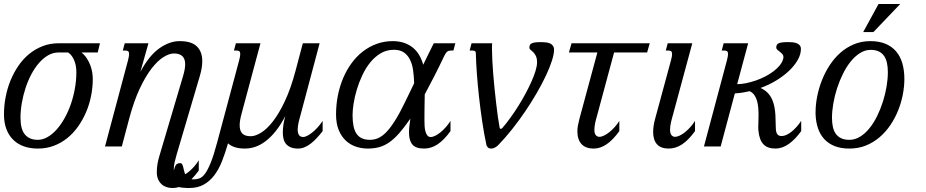

<svg xmlns="http://www.w3.org/2000/svg" viewBox="-21 -736 4653 965"><path d="M388.7 -472.2Q404.3 -459.5 415 -443.1Q425.8 -426.8 432.6 -408.9Q439.5 -391.1 442.4 -373Q445.3 -355 445.3 -339.4Q445.3 -297.4 437 -255.1Q428.7 -212.9 412.4 -174.1Q396 -135.3 372.3 -101.3Q348.6 -67.4 317.9 -42.5Q287.1 -17.6 249.8 -3.4Q212.4 10.7 168.9 10.7Q130.9 10.7 99.6 -0.2Q68.4 -11.2 45.9 -33Q23.4 -54.7 11.2 -86.9Q-1 -119.1 -1 -161.1Q-1 -204.6 7.3 -248Q15.6 -291.5 31.7 -331.1Q47.9 -370.6 71.3 -405Q94.7 -439.5 125.5 -464.6Q156.2 -489.7 193.6 -504.2Q231 -518.6 274.9 -518.6H481.4L470.2 -472.2ZM362.8 -373Q362.8 -385.7 360.8 -399.7Q358.9 -413.6 354.2 -426.8Q349.6 -439.9 341.8 -451.9Q334 -463.9 321.8 -472.2H272.5Q245.1 -472.2 220.5 -457.8Q195.8 -443.4 174.6 -418.9Q153.3 -394.5 136.2 -362.1Q119.1 -329.6 107.2 -293Q95.2 -256.3 88.6 -218Q82 -179.7 82 -144Q82 -86.4 104.5 -59.8Q127 -33.2 168.9 -33.2Q193.4 -33.2 217.5 -46.9Q241.7 -60.5 263.2 -84.5Q284.7 -108.4 303 -140.9Q321.3 -173.3 334.5 -210.9Q347.7 -248.5 355.2 -290Q362.8 -331.5 362.8 -373Z M622.6 -433.6Q625 -443.8 626.5 -451.4Q627.9 -459 627.9 -464.4Q627.9 -474.6 623.3 -478.3Q618.7 -481.9 609.9 -481.9H596.2L606 -518.6H725.1L684.6 -375Q728 -456.1 779.3 -492.7Q830.6 -529.3 882.3 -529.3Q941.4 -529.3 968.5 -502.7Q995.6 -476.1 995.6 -428.7Q995.6 -396 983.9 -356L866.7 41Q862.8 55.2 857.7 75.4Q852.5 95.7 852.5 113.8Q852.5 133.3 859.4 142.1Q866.2 150.9 878.9 150.9Q889.2 150.9 902.1 144.3Q915 137.7 928.5 126.7Q941.9 115.7 954.8 101.1Q967.8 86.4 978 69.8V121.1Q945.3 166.5 913.1 187.7Q880.9 209 845.7 209Q829.1 209 814.7 203.9Q800.3 198.7 789.8 188.7Q779.3 178.7 773.2 163.8Q767.1 148.9 767.1 129.4Q767.1 108.4 770.5 88.4Q773.9 68.4 779.8 48.8L898.9 -353Q904.3 -371.1 907 -386Q909.7 -400.9 909.7 -413.1Q909.7 -467.3 853 -467.3Q830.1 -467.3 800.8 -449.2Q771.5 -431.2 741 -391.8Q710.4 -352.5 681.2 -290.3Q651.9 -228 628.4 -140.1L591.3 0H506.8Z M1288.1 -518.6 1193.4 -165.5Q1183.6 -130.4 1183.6 -106.4Q1183.6 -78.6 1196.8 -64.9Q1210 -51.3 1239.3 -51.3Q1262.2 -51.3 1291.5 -69.3Q1320.8 -87.4 1351.3 -126.7Q1381.8 -166 1411.1 -228.3Q1440.4 -290.5 1463.9 -378.4L1501 -518.6H1585.4L1489.3 -157.2Q1487.3 -150.4 1484.9 -141.4Q1482.4 -132.3 1480.2 -122.8Q1478 -113.3 1476.6 -103.3Q1475.1 -93.3 1475.1 -84.5Q1475.1 -68.8 1481.2 -58.1Q1487.3 -47.4 1503.9 -47.4Q1510.3 -47.4 1521.2 -52.5Q1532.2 -57.6 1545.7 -67.9Q1559.1 -78.1 1573.2 -93.3Q1587.4 -108.4 1600.6 -128.4V-77.1Q1585.9 -58.1 1571 -42Q1556.2 -25.9 1540.8 -14.2Q1525.4 -2.4 1509.5 4.2Q1493.7 10.7 1477.1 10.7Q1455.1 10.7 1440.2 4.4Q1425.3 -2 1416.5 -12.7Q1407.7 -23.4 1404.1 -38.1Q1400.4 -52.7 1400.4 -68.8Q1400.4 -89.8 1403.8 -111.6Q1407.2 -133.3 1413.1 -152.8Q1389.6 -107.9 1364.7 -76.9Q1339.8 -45.9 1314 -26.4Q1288.1 -6.8 1262 2Q1235.8 10.7 1210 10.7Q1180.7 10.7 1159.7 3.9Q1138.7 -2.9 1125 -15.6Q1111.3 32.2 1095.2 73.2Q1079.1 114.3 1056.6 144.3Q1034.2 174.3 1003.2 191.7Q972.2 209 928.7 209Q914.1 209 897.7 207.3Q881.3 205.6 867.9 202.1Q854.5 198.7 845.7 193.6Q836.9 188.5 836.9 181.6Q836.9 179.2 837.2 175.3Q837.4 171.4 838.4 168.9L853.5 117.7Q856 109.4 858.2 103Q860.4 96.7 863.5 92.5Q866.7 88.4 871.8 86.2Q877 84 884.8 84Q891.6 84 894.8 90.1Q897.9 96.2 900.1 105.2Q902.3 114.3 904.8 124.8Q907.2 135.3 912.4 144.3Q917.5 153.3 926.8 159.4Q936 165.5 952.1 165.5Q967.8 165.5 981.9 160.4Q996.1 155.3 1010 136.2Q1023.9 117.2 1038.8 80.1Q1053.7 43 1070.8 -21.5L1181.2 -433.6Q1186.5 -454.1 1186.5 -464.4Q1186.5 -474.6 1181.9 -478.3Q1177.2 -481.9 1168.5 -481.9H1154.8L1164.6 -518.6Z M2144 -47.4Q2154.3 -47.4 2167.2 -54Q2180.2 -60.5 2193.6 -71.5Q2207 -82.5 2220 -97.2Q2232.9 -111.8 2243.2 -128.4V-77.1Q2210.4 -31.7 2178.2 -10.5Q2146 10.7 2110.8 10.7Q2068.8 10.7 2051.8 -9.5Q2034.7 -29.8 2034.7 -68.8Q2034.7 -84.5 2036.6 -102.5Q2038.6 -120.6 2041.5 -140.1L2038.6 -135.7Q2009.8 -94.2 1985.1 -66.2Q1960.4 -38.1 1936 -21Q1911.6 -3.9 1885.3 3.4Q1858.9 10.7 1826.7 10.7Q1796.9 10.7 1768.3 1.2Q1739.7 -8.3 1717.5 -28.8Q1695.3 -49.3 1681.6 -82Q1668 -114.7 1668 -161.1Q1668 -210 1677.2 -256.3Q1686.5 -302.7 1703.9 -343.8Q1721.2 -384.8 1746.3 -418.9Q1771.5 -453.1 1803.2 -477.5Q1835 -502 1872.6 -515.6Q1910.2 -529.3 1952.6 -529.3Q1985.4 -529.3 2011 -520.3Q2036.6 -511.2 2055.4 -495.4Q2074.2 -479.5 2086.7 -457.8Q2099.1 -436 2106 -410.6Q2120.1 -439.9 2133.8 -467.5Q2147.5 -495.1 2159.2 -518.6H2267.6L2257.8 -481.9H2244.1Q2233.9 -481.9 2227.1 -476.8Q2220.2 -471.7 2212.4 -456.1Q2186 -400.4 2161.1 -351.8Q2136.2 -303.2 2113.8 -261.7Q2113.3 -238.8 2113 -218Q2112.8 -197.3 2112.5 -180.2Q2112.3 -163.1 2112.3 -150.4Q2112.3 -137.7 2112.3 -130.9Q2112.3 -117.7 2113 -103Q2113.8 -88.4 2117.2 -75.9Q2120.6 -63.5 2126.7 -55.4Q2132.8 -47.4 2144 -47.4ZM1959 -485.8Q1921.9 -485.8 1892.1 -468Q1862.3 -450.2 1839.4 -421.6Q1816.4 -393.1 1799.6 -356.9Q1782.7 -320.8 1772 -284.4Q1761.2 -248 1756.1 -214.8Q1751 -181.6 1751 -158.2Q1751 -127.9 1755.4 -104.5Q1759.8 -81.1 1770 -65.2Q1780.3 -49.3 1797.1 -41.3Q1814 -33.2 1838.4 -33.2Q1860.4 -33.2 1880.6 -42.2Q1900.9 -51.3 1921.9 -73.2Q1942.9 -95.2 1965.8 -132.1Q1988.8 -168.9 2015.6 -224.6L2060.5 -317.4Q2059.6 -351.1 2055.4 -381.8Q2051.3 -412.6 2040 -435.5Q2028.8 -458.5 2009.3 -472.2Q1989.7 -485.8 1959 -485.8Z M2370.6 -467.3Q2370.6 -475.6 2366.5 -478.8Q2362.3 -481.9 2355 -481.9H2339.4L2349.1 -518.6H2452.6Q2452.1 -512.2 2451.9 -505.4Q2451.7 -498.5 2451.7 -490.2Q2451.7 -464.8 2453.4 -432.1Q2455.1 -399.4 2458 -363Q2460.9 -326.7 2464.8 -288.8Q2468.8 -251 2472.9 -215.3Q2477.1 -179.7 2481.4 -148.4Q2485.8 -117.2 2490.2 -94.2Q2491.2 -88.4 2496.1 -88.4Q2500 -88.4 2504.4 -93.3Q2523.4 -115.2 2543.9 -143.6Q2564.5 -171.9 2583.7 -202.6Q2603 -233.4 2620.1 -265.1Q2637.2 -296.9 2650.1 -325.9Q2663.1 -355 2670.7 -379.9Q2678.2 -404.8 2678.2 -421.9Q2678.2 -443.4 2672.1 -455.1Q2666 -466.8 2658.9 -473.9Q2651.9 -481 2645.8 -485.6Q2639.6 -490.2 2639.6 -497.6Q2640.1 -504.9 2642.6 -510Q2645 -515.1 2651.6 -518.3Q2658.2 -521.5 2669.9 -522.9Q2681.6 -524.4 2701.7 -524.4Q2712.4 -524.4 2723.6 -522.9Q2734.9 -521.5 2743.7 -517.6Q2752.4 -513.7 2758.1 -505.9Q2763.7 -498 2763.7 -485.8Q2763.7 -464.4 2752.9 -430.7Q2742.2 -397 2722.9 -356Q2703.6 -314.9 2677.2 -269.3Q2650.9 -223.6 2619.6 -177.5Q2588.4 -131.3 2553.5 -87.2Q2518.6 -43 2482.4 -5.9Q2477.1 -0.5 2467.5 5.1Q2458 10.7 2447.8 10.7Q2436.5 10.7 2430.7 4.4Q2424.8 -2 2423.8 -7.3Q2412.1 -61.5 2402.8 -123.8Q2393.6 -186 2386.7 -247.8Q2379.9 -309.6 2375.7 -366.7Q2371.6 -423.8 2370.6 -467.3Z M2838.4 -472.2 2851.6 -518.6H3244.6L3231.4 -472.2H3065.4L2980.5 -157.2Q2978.5 -150.4 2976.1 -141.4Q2973.6 -132.3 2971.4 -122.8Q2969.2 -113.3 2967.8 -103.3Q2966.3 -93.3 2966.3 -84.5Q2966.3 -65.4 2973.4 -56.9Q2980.5 -48.3 2991.7 -48.3Q3002 -48.3 3015.1 -54.7Q3028.3 -61 3041.7 -71.8Q3055.2 -82.5 3068.4 -97.2Q3081.5 -111.8 3091.8 -128.4V-77.1Q3059.1 -31.7 3027.3 -10.5Q2995.6 10.7 2963.4 10.7Q2922.4 10.7 2901.6 -12Q2880.9 -34.7 2880.9 -76.2Q2880.9 -90.3 2883.8 -106.2Q2886.7 -122.1 2891.6 -140.1L2981.4 -472.2Z M3351.6 -433.6Q3354.5 -443.8 3355.7 -451.4Q3356.9 -459 3356.9 -464.4Q3356.9 -474.6 3352.3 -478.3Q3347.7 -481.9 3338.9 -481.9H3325.2L3335 -518.6H3458.5L3360.8 -157.2Q3358.9 -150.4 3356.4 -141.4Q3354 -132.3 3351.8 -122.8Q3349.6 -113.3 3348.1 -103.3Q3346.7 -93.3 3346.7 -84.5Q3346.7 -65.4 3353.8 -56.9Q3360.8 -48.3 3372.1 -48.3Q3382.3 -48.3 3395.5 -54.7Q3408.7 -61 3422.1 -71.8Q3435.5 -82.5 3448.7 -97.2Q3461.9 -111.8 3472.2 -128.4V-77.1Q3439.5 -31.7 3407.2 -10.5Q3375 10.7 3339.8 10.7Q3300.3 10.7 3281 -11Q3261.7 -32.7 3261.7 -72.8Q3261.7 -102.1 3272 -140.1Z M3791 -78.6Q3790.5 -82.5 3790.3 -86.4Q3790 -90.3 3790 -95.2Q3790 -108.9 3790.8 -125.5Q3791.5 -142.1 3791.5 -159.7Q3791.5 -177.7 3789.8 -196.3Q3788.1 -214.8 3783.4 -230.7Q3778.8 -246.6 3769.8 -259Q3760.7 -271.5 3746.1 -277.8Q3728 -273.4 3709.7 -270.5Q3691.4 -267.6 3672.4 -266.6L3601.1 0H3517.1L3632.8 -433.6Q3635.3 -443.8 3636.7 -451.4Q3638.2 -459 3638.2 -464.4Q3638.2 -474.6 3633.5 -478.3Q3628.9 -481.9 3620.1 -481.9H3606.4L3616.2 -518.6H3739.3L3684.1 -313Q3704.6 -313 3728.8 -317.9Q3752.9 -322.8 3777.6 -331.3Q3802.2 -339.8 3825.4 -351.8Q3848.6 -363.8 3867.4 -378.2Q3886.2 -392.6 3899.2 -408.9Q3912.1 -425.3 3916 -442.9Q3916.5 -444.8 3916.5 -448.7Q3916.5 -458 3910.9 -464.4Q3905.3 -470.7 3898.4 -475.8Q3891.6 -481 3886 -485.8Q3880.4 -490.7 3880.4 -497.6Q3880.9 -504.9 3883.3 -510Q3885.7 -515.1 3892.3 -518.3Q3898.9 -521.5 3910.6 -522.9Q3922.4 -524.4 3942.4 -524.4Q3953.1 -524.4 3964.1 -523.2Q3975.1 -522 3984.1 -518.3Q3993.2 -514.6 3998.8 -507.8Q4004.4 -501 4004.4 -489.7Q4004.4 -462.9 3988.5 -434.8Q3972.7 -406.7 3945.3 -380.6Q3918 -354.5 3880.9 -331.8Q3843.8 -309.1 3801.3 -293.9Q3823.2 -284.2 3837.4 -269.3Q3851.6 -254.4 3859.6 -236.3Q3867.7 -218.3 3871.3 -198.2Q3875 -178.2 3876.2 -158.4Q3877.4 -138.7 3877.4 -120.6Q3877.4 -102.5 3878.4 -87.9Q3879.9 -67.9 3887 -60.1Q3894 -52.2 3907.7 -52.2Q3918.9 -52.2 3931.4 -57.9Q3943.8 -63.5 3956.8 -73.7Q3969.7 -84 3982.2 -97.9Q3994.6 -111.8 4005.9 -128.4V-77.1Q3976.1 -35.6 3943.4 -12.5Q3910.6 10.7 3876.5 10.7Q3836.4 10.7 3815.9 -11Q3795.4 -32.7 3791 -78.6Z M4078.1 -172.4Q4078.1 -210 4086.2 -251.2Q4094.2 -292.5 4109.9 -332.3Q4125.5 -372.1 4148.7 -407.7Q4171.9 -443.4 4202.4 -470.5Q4232.9 -497.6 4270.8 -513.4Q4308.6 -529.3 4353.5 -529.3Q4397.9 -529.3 4430.2 -515.6Q4462.4 -502 4483.4 -477.1Q4504.4 -452.1 4514.4 -417Q4524.4 -381.8 4524.4 -338.9Q4524.4 -301.3 4516.6 -260.7Q4508.8 -220.2 4493.2 -181.2Q4477.5 -142.1 4454.1 -107.4Q4430.7 -72.8 4399.9 -46.4Q4369.1 -20 4331.1 -4.6Q4293 10.7 4247.6 10.7Q4205.6 10.7 4174.6 -1.5Q4143.6 -13.7 4122.6 -36.1Q4101.6 -58.6 4090.6 -90.3Q4079.6 -122.1 4078.1 -161.1ZM4355 -485.4Q4326.7 -485.4 4301.3 -469.2Q4275.9 -453.1 4254.4 -426.5Q4232.9 -399.9 4215.6 -364.7Q4198.2 -329.6 4186 -291.7Q4173.8 -253.9 4167.2 -215.6Q4160.6 -177.2 4160.6 -144Q4160.6 -119.1 4165 -98.6Q4169.4 -78.1 4179.7 -63.7Q4189.9 -49.3 4206.5 -41.3Q4223.1 -33.2 4248 -33.2Q4276.4 -33.2 4302 -49.1Q4327.6 -64.9 4349.1 -91.6Q4370.6 -118.2 4387.7 -153.1Q4404.8 -188 4416.7 -225.8Q4428.7 -263.7 4435.1 -301.8Q4441.4 -339.8 4441.4 -373.5Q4441.4 -398.4 4437 -419.2Q4432.6 -439.9 4422.6 -454.6Q4412.6 -469.2 4396 -477.3Q4379.4 -485.4 4355 -485.4ZM4394.5 -715.8H4503.4L4368.7 -574.7H4317.4Z"/></svg>

Font: Arian AMU Serif
Style: Italic
Weight: 400
Italic angle: -15°
Designer: Ruben Hakobyan (Tarumian)
Foundry: Ruben Hakobyan (Tarumian)
Version: Version 1.002